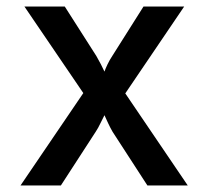

<svg xmlns="http://www.w3.org/2000/svg" viewBox="-20 -570 640 590"><path d="M43 0 236 -284 55 -550H179L276 -398Q283 -386 290 -372.5Q297 -359 301 -350Q304 -359 310.5 -372.5Q317 -386 325 -398L421 -550H546L365 -283L557 0H433L326 -165Q319 -177 312 -192Q305 -207 301 -216Q296 -207 289 -192Q282 -177 274 -165L167 0Z"/></svg>

Font: Pitagon Sans Mono SemiBold
Style: Regular
Weight: 600
Monospace: yes
Designer: Travis Tran
Foundry: Pitagon
Version: Version 1.001; ttfautohint (v1.8.4.7-5d5b);gftools[0.9.26]